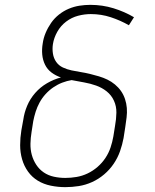

<svg xmlns="http://www.w3.org/2000/svg" viewBox="-20 -763 640 791"><path d="M249 8Q219 8 189.5 2Q160 -4 136 -18.5Q112 -33 95.5 -56Q79 -79 71 -107Q63 -135 63 -165Q63 -195 68 -226L76 -270Q80 -299 92 -327.5Q104 -356 125 -380Q146 -404 173.5 -420Q201 -436 231 -444Q210 -451 192.5 -464Q175 -477 165.5 -496.5Q156 -516 154 -538.5Q152 -561 156 -584Q159 -606 168 -627.5Q177 -649 190.5 -668.5Q204 -688 223 -703Q242 -718 263.5 -727Q285 -736 307.5 -739.5Q330 -743 352 -743Q402 -743 447.5 -729Q493 -715 532 -692L511 -659Q476 -679 436.5 -692Q397 -705 354 -705Q328 -705 301.5 -698Q275 -691 252.5 -674Q230 -657 216 -632Q202 -607 198 -581Q195 -562 198 -542.5Q201 -523 211.5 -508Q222 -493 239 -485Q256 -477 275 -473Q294 -469 313 -466Q332 -463 350.5 -458.5Q369 -454 387.5 -448.5Q406 -443 422.5 -435Q439 -427 453.5 -415Q468 -403 478.5 -388Q489 -373 495 -355Q501 -337 502.5 -318Q504 -299 501.5 -279Q499 -259 496 -239L489 -194Q484 -167 474.5 -140Q465 -113 448.5 -88.5Q432 -64 409 -44.5Q386 -25 359.5 -13Q333 -1 305 3.5Q277 8 249 8ZM249 -30Q272 -30 295.5 -34Q319 -38 341 -48.5Q363 -59 382 -75.5Q401 -92 414.5 -112.5Q428 -133 435.5 -155.5Q443 -178 447 -201L454 -245Q459 -272 459.5 -298.5Q460 -325 449.5 -348Q439 -371 419.5 -386.5Q400 -402 376 -410.5Q352 -419 326.5 -423.5Q301 -428 275 -433Q256 -430 236.5 -422.5Q217 -415 199.5 -403Q182 -391 167.5 -375Q153 -359 143 -340.5Q133 -322 127 -303Q121 -284 117 -264L110 -219Q106 -195 105.5 -171Q105 -147 111 -125Q117 -103 129.5 -84Q142 -65 160.5 -52.5Q179 -40 202 -35Q225 -30 249 -30Z"/></svg>

Font: Iosevka SS04 XLt Ex
Style: Italic
Weight: 200
Width: 7
Italic angle: -9°
Monospace: yes
Designer: Belleve Invis
Foundry: Belleve Invis
Version: Version 19.0.0; ttfautohint (v1.8.4)